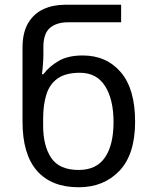

<svg xmlns="http://www.w3.org/2000/svg" viewBox="-20 -780 645 810"><path d="M312 10Q197 10 136 -59.5Q75 -129 75 -267V-578Q75 -643 99 -683Q123 -723 163.5 -741.5Q204 -760 255 -760H491V-686H267Q219 -686 191 -662.5Q163 -639 163 -581V-546Q163 -531 161 -505.5Q159 -480 157 -467H163Q188 -500 227.5 -523Q267 -546 329 -546Q429 -546 489.5 -475.5Q550 -405 550 -267Q550 -129 484 -59.5Q418 10 312 10ZM312 -63Q387 -63 423 -116Q459 -169 459 -265Q459 -360 423.5 -416.5Q388 -473 317 -473Q258 -473 224 -449.5Q190 -426 176 -382.5Q162 -339 162 -278V-250Q162 -165 196 -114Q230 -63 312 -63Z"/></svg>

Font: Go Noto Current
Style: Regular
Weight: 400
Designer: Monotype Design Team
Foundry: Monotype Imaging Inc.
Version: Version 2.007; ttfautohint (v1.8) -l 8 -r 50 -G 200 -x 14 -D